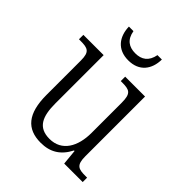

<svg xmlns="http://www.w3.org/2000/svg" viewBox="-207 -852 984 984"><g transform="rotate(45 285.0 -360.5)"><path d="M273 -606C352 -606 391 -659 392 -731H360C350 -678 318 -657 273 -657C227 -657 195 -678 186 -731H153C155 -659 194 -606 273 -606ZM254 10C323 10 371 -20 403 -83H407L415 0H549V-32H537C487 -32 465 -38 465 -103V-536H321V-504H329C384 -504 403 -497 403 -428V-210C403 -112 361 -36 272 -36C189 -36 165 -92 165 -186V-536H18V-504H28C82 -504 102 -497 102 -434V-185C102 -49 154 10 254 10Z"/></g></svg>

Font: Noto Serif Thai SemiCondensed Light
Style: Regular
Weight: 300
Width: 4
Designer: Monotype Design Team
Foundry: Monotype Imaging Inc.
Version: Version 2.002